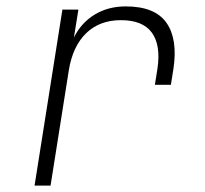

<svg xmlns="http://www.w3.org/2000/svg" viewBox="-20 -580 640 600"><path d="M88 0 175 -550H225L211 -463Q234 -509 276 -534.5Q318 -560 373 -560Q464 -560 500 -509Q536 -458 522 -365L514 -315H464L472 -365Q483 -439 454.5 -478Q426 -517 358 -517Q291 -517 249 -476Q207 -435 195 -360L138 0Z"/></svg>

Font: JetBrains Mono Thin
Style: Italic
Weight: 100
Italic angle: -9°
Monospace: yes
Designer: Philipp Nurullin, Konstantin Bulenkov
Foundry: JetBrains
Version: Version 2.305; ttfautohint (v1.8.4.7-5d5b)